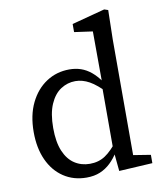

<svg xmlns="http://www.w3.org/2000/svg" viewBox="-84 -806 751 887"><g transform="rotate(-10 291.5 -362.5)"><path d="M251 13Q190 13 143.5 -18Q97 -49 71.5 -105Q46 -161 46 -236Q46 -315 74 -372.5Q102 -430 150 -461.5Q198 -493 258 -493Q287 -493 312 -484.5Q337 -476 359.5 -457.5Q382 -439 403 -409H425L417 -354Q374 -399 341.5 -417Q309 -435 276 -435Q239 -435 207.5 -414.5Q176 -394 157 -350.5Q138 -307 138 -239Q138 -173 156 -130.5Q174 -88 205.5 -67.5Q237 -47 277 -47Q318 -47 349 -67.5Q380 -88 415 -134L422 -80H403Q386 -52 364 -31Q342 -10 314.5 1.5Q287 13 251 13ZM404 9 394 -94V-96V-388L397 -399L396 -647L310 -659V-697L465 -738L483 -732L480 -594V-52L561 -39V0Z"/></g></svg>

Font: Source Serif 4 18pt
Style: Regular
Weight: 400
Designer: Frank Grießhammer
Foundry: Adobe Systems Incorporated
Version: Version 4.004;hotconv 1.0.116;makeotfexe 2.5.65601